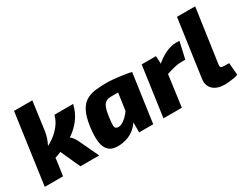

<svg xmlns="http://www.w3.org/2000/svg" viewBox="-74 -1171 2115 1656"><g transform="rotate(-30 983.5 -343.5)"><path d="M290 -700 251 -413Q246 -381 236 -351.5Q226 -322 210 -290Q212 -260 214.5 -221Q217 -182 214 -153L192 0H10L108 -700ZM580 -497Q560 -417 517.5 -361Q475 -305 420 -267.5Q365 -230 304 -204.5Q243 -179 186 -161L169 -273Q221 -293 268 -326.5Q315 -360 348 -404Q381 -448 393 -497ZM377 -280Q410 -265 429.5 -242.5Q449 -220 460 -195L552 0H365L258 -236Z M918 -511Q944 -511 978.5 -508Q1013 -505 1048 -500.5Q1083 -496 1112.5 -491Q1142 -486 1158 -481L1024 -387Q992 -388 964 -388.5Q936 -389 904 -389Q880 -389 862 -384.5Q844 -380 831.5 -367.5Q819 -355 809.5 -330Q800 -305 794 -264Q786 -208 784.5 -178.5Q783 -149 792 -139Q801 -129 823 -129Q846 -131 872 -148.5Q898 -166 922.5 -195Q947 -224 967 -259L997 -206Q980 -140 945 -92Q910 -44 861 -18Q812 8 750 12Q681 16 646 -15Q611 -46 603.5 -108.5Q596 -171 609 -261Q622 -348 648 -398.5Q674 -449 713 -473Q752 -497 803.5 -504Q855 -511 918 -511ZM980 -495 1158 -481 1090 0H950V-110L927 -125Z M1404 -497 1410 -388 1426 -375 1375 0H1192L1262 -497ZM1646 -511 1608 -344H1566Q1535 -344 1498.5 -335Q1462 -326 1405 -308L1398 -411Q1454 -461 1508.5 -486Q1563 -511 1612 -511Z M1912 -700 1836 -168Q1832 -145 1841 -137Q1850 -129 1879 -129H1921L1931 -8Q1916 -1 1891 3.5Q1866 8 1841 10.5Q1816 13 1800 13Q1723 13 1682.5 -24.5Q1642 -62 1650 -127L1731 -700Z"/></g></svg>

Font: Exo 2 ExtraBold
Style: Italic
Weight: 800
Italic angle: -8°
Designer: Natanael Gama
Foundry: Natanael Gama
Version: Version 2.010